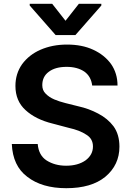

<svg xmlns="http://www.w3.org/2000/svg" viewBox="-20 -974 689 1008"><path d="M464 -525Q458 -573 423 -598Q386 -623 330 -623Q270 -623 236 -597Q202 -572 202 -527Q202 -500 219 -483Q237 -464 265 -452Q291 -441 323 -433L391 -416Q446 -404 495 -378Q545 -352 576 -311Q607 -268 607 -204Q607 -108 533 -46Q460 14 328 14Q200 14 123 -46Q47 -103 42 -218H178Q183 -159 224 -132Q268 -104 327 -104Q389 -104 429 -132Q468 -161 468 -205Q468 -246 433 -267Q399 -290 340 -303L257 -325Q167 -347 114 -396Q61 -444 61 -523Q61 -587 96 -637Q133 -687 193 -713Q255 -740 332 -740Q411 -740 469 -713Q528 -686 563 -638Q597 -589 597 -525ZM394 -954H512V-945L376 -790H272L136 -945V-954H254L324 -865Z"/></svg>

Font: Sinter Bold
Style: Regular
Weight: 700
Foundry: Adobe & rsms
Version: Version 1.000